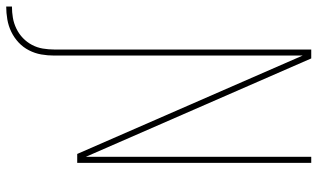

<svg xmlns="http://www.w3.org/2000/svg" viewBox="-280 -558 998 603"><g transform="rotate(90 218.5 -256.0)"><path d="M-63 223V205Q-45 205 -27.5 202Q-10 199 6.5 191Q23 183 36 170.5Q49 158 57.5 142Q66 126 69 108Q72 90 72 72V-735H100L409 -27V-735H428V0H400L91 -708V72Q91 93 87.5 113Q84 133 74.5 151.5Q65 170 50 184Q35 198 16.5 207Q-2 216 -22.5 219.5Q-43 223 -63 223Z"/></g></svg>

Font: Iosevka Term Curly Thin
Style: Regular
Weight: 100
Designer: Belleve Invis
Foundry: Belleve Invis
Version: Version 32.3.0